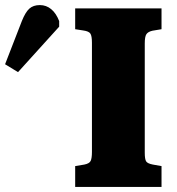

<svg xmlns="http://www.w3.org/2000/svg" viewBox="-255 -736 697 756"><path d="M41 0V-82L77 -88Q97 -92 102 -102.5Q107 -113 107 -138V-568Q107 -594 101 -603.5Q95 -613 73 -616L41 -621V-703H381V-621L345 -615Q328 -611 321.5 -601.5Q315 -592 315 -565V-135Q315 -109 320.5 -100.5Q326 -92 347 -88L381 -82V0ZM-184 -452 -235 -483 -169 -653Q-155 -688 -139.5 -702Q-124 -716 -98 -716Q-73 -716 -53.5 -700Q-34 -684 -22 -653V-631Z"/></svg>

Font: Literata 18pt ExtraBold
Style: Regular
Weight: 800
Designer: Latin by Veronika Burian and Jose Scaglione. Greek by Irene Vlachou. Cyrillic by Vera Evstafieva.
Foundry: TypeTogether
Version: Version 3.103;gftools[0.9.29]